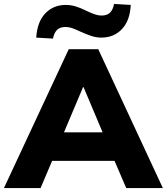

<svg xmlns="http://www.w3.org/2000/svg" viewBox="-37 -955 847 975"><path d="M-17 0 312 -705H462L790 0H604L521 -193L592 -138H180L251 -193L169 0ZM385 -513 268 -236 241 -283H532L504 -236L387 -513ZM232 -759 147 -764Q152 -844 193 -887Q234 -930 297 -930Q322 -930 347 -922.5Q372 -915 402 -900Q429 -887 446.5 -881.5Q464 -876 478 -876Q507 -876 522 -891Q537 -906 542 -935L627 -930Q623 -850 582 -807Q541 -764 478 -764Q452 -764 426.5 -772.5Q401 -781 370 -795Q345 -807 328.5 -812.5Q312 -818 296 -818Q268 -818 253 -803.5Q238 -789 232 -759Z"/></svg>

Font: Nunito Sans 11pt Black
Style: Regular
Weight: 900
Version: Version 3.101;gftools[0.9.27]